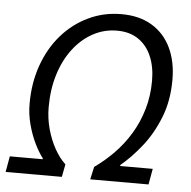

<svg xmlns="http://www.w3.org/2000/svg" viewBox="-57 -717 762 767"><g transform="rotate(5 324.5 -334.0)"><path d="M-6.7 0 4.6 -63.5H136.4V-67.5Q119.7 -88.6 103.2 -122.5Q86.6 -156.3 75.8 -197.2Q64.9 -238 64.9 -280.2Q64.9 -364.2 90.4 -435.3Q115.8 -506.3 161.4 -558.3Q207.1 -610.4 268.2 -639.3Q329.2 -668.3 400.2 -668.3Q471.9 -668.3 522.2 -637.9Q572.6 -607.5 598.9 -552.6Q625.1 -497.6 625.1 -424.5Q625.1 -340.3 598.1 -272.6Q571.2 -204.9 530.1 -153.4Q489.1 -102 447.2 -67.5V-63.5H577.7L566.4 0H332.6L343.8 -50.9Q383.7 -78.8 420.1 -115.8Q456.5 -152.8 484.5 -198.7Q512.4 -244.5 528.4 -298.7Q544.3 -352.8 544.3 -413.7Q544.3 -469.1 526.4 -511.2Q508.5 -553.3 473.7 -577.2Q438.9 -601.1 388.1 -601.1Q335.9 -601.1 291 -576.5Q246 -551.9 212.4 -507.6Q178.8 -463.3 160.4 -403.6Q142 -344 142 -273.2Q142 -228 153.8 -185.4Q165.5 -142.8 185 -108Q204.5 -73.3 228.6 -50.9L218.7 0Z"/></g></svg>

Font: Source Sans 3
Style: Italic
Weight: 200
Italic angle: -11°
Designer: Paul D. Hunt
Foundry: Adobe
Version: Version 3.046;hotconv 1.0.118;makeotfexe 2.5.65603